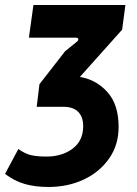

<svg xmlns="http://www.w3.org/2000/svg" viewBox="-47 -530 547 764"><path d="M146 214Q92 214 51 202Q10 190 -27 162L26 63Q53 82 77 87.5Q101 93 138 93Q200 93 242 61.5Q284 30 284 -28Q284 -65 264 -85Q244 -105 206 -105H99L110 -195L212 -326L260 -365Q266 -370 264.5 -375Q263 -380 255 -380H68L86 -510H452L439 -412L271 -224Q336 -213 380.5 -163.5Q425 -114 425 -25Q425 47 387 101Q349 155 286 184.5Q223 214 146 214Z"/></svg>

Font: Finlandica
Style: Bold Italic
Weight: 700
Italic angle: -8°
Designer: Niklas Ekholm, Juho Hiilivirta, Jaakko Suomalainen
Foundry: Helsinki Type Studio
Version: Version 1.064; ttfautohint (v1.8.4.7-5d5b)